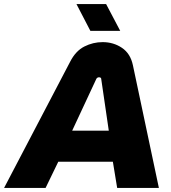

<svg xmlns="http://www.w3.org/2000/svg" viewBox="-61 -919 837 939"><path d="M-41 0 282 -617Q309 -670 351.5 -691.5Q394 -713 441 -713Q494 -713 535.5 -685Q577 -657 589 -600L716 0H512L491 -128H224L162 0ZM292 -280H471L434 -533Q434 -537 431 -539Q428 -541 423 -541Q419 -541 415.5 -539Q412 -537 410 -533ZM381 -768 313 -899H458L527 -768Z"/></svg>

Font: MuseoModerno ExtraBold
Style: Italic
Weight: 800
Italic angle: -9°
Designer: Pablo Cosgaya, Héctor Gatti, Marcela Romero, and the Authors of The MuseoModerno Project.
Foundry: Omnibus-Type Team
Version: Version 1.003